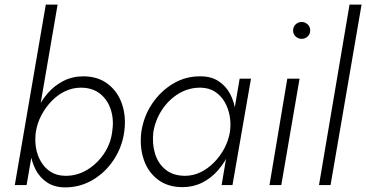

<svg xmlns="http://www.w3.org/2000/svg" viewBox="-20 -800 1583 830"><path d="M229 -780H178L44 0H95ZM517 -230Q526 -294 508 -348.5Q490 -403 447 -436.5Q404 -470 340 -470Q293 -470 254 -450Q215 -430 186 -396.5Q157 -363 137.5 -320Q118 -277 111 -230Q105 -186 110.5 -144Q116 -102 134 -67Q152 -32 184 -11Q216 10 262 10Q326 10 380.5 -22Q435 -54 471.5 -109Q508 -164 517 -230ZM465 -230Q458 -177 428 -133.5Q398 -90 354.5 -64.5Q311 -39 260 -40Q225 -41 199.5 -57Q174 -73 157.5 -100.5Q141 -128 135.5 -161.5Q130 -195 135 -230Q141 -268 159 -302Q177 -336 203 -363Q229 -390 261.5 -405.5Q294 -421 329 -421Q380 -421 413 -394.5Q446 -368 459.5 -324.5Q473 -281 465 -230Z M1016 -460 938 0H985L1065 -460ZM591 -230Q583 -166 601 -111.5Q619 -57 662 -24Q705 9 769 9Q815 9 854 -10.5Q893 -30 922.5 -64Q952 -98 971.5 -140.5Q991 -183 998 -230Q1004 -274 998.5 -316.5Q993 -359 975 -393.5Q957 -428 925 -449Q893 -470 847 -470Q783 -471 728.5 -438.5Q674 -406 637.5 -351.5Q601 -297 591 -230ZM643 -230Q652 -283 681.5 -327Q711 -371 754.5 -396.5Q798 -422 849 -421Q884 -420 909.5 -403.5Q935 -387 951 -359.5Q967 -332 973 -298.5Q979 -265 974 -230Q968 -193 950 -159Q932 -125 905.5 -98Q879 -71 847 -55.5Q815 -40 780 -40Q729 -40 696 -66.5Q663 -93 650 -136.5Q637 -180 643 -230Z M1247 -668Q1247 -653 1258 -642.5Q1269 -632 1284 -632Q1299 -632 1310 -642.5Q1321 -653 1321 -668Q1321 -684 1310 -694.5Q1299 -705 1284 -705Q1269 -705 1258 -694.5Q1247 -684 1247 -668ZM1222 -460 1145 0H1196L1275 -460Z M1491 -780 1359 0H1409L1543 -780Z"/></svg>

Font: Jost Light
Style: Italic
Weight: 300
Italic angle: -5°
Version: Version 3.710